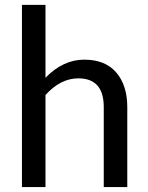

<svg xmlns="http://www.w3.org/2000/svg" viewBox="-20 -757 599 777"><path d="M296.9 -439.9Q225.1 -439.9 164.1 -372.6V0H68.8V-737.3H164.1V-442.4Q235.4 -515.6 320.8 -515.6Q406.2 -515.6 450.7 -463.4Q495.1 -411.1 495.1 -323.7V0H399.9V-323.7Q399.9 -439.9 296.9 -439.9Z"/></svg>

Font: Lato-Medium
Style: Regular
Weight: 500
Designer: Lukasz Dziedzic
Foundry: tyPoland Lukasz Dziedzic
Version: Version 2.006; 2014-01-15